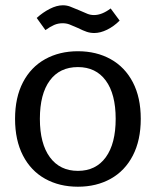

<svg xmlns="http://www.w3.org/2000/svg" viewBox="-20 -694 590 727"><path d="M275 -588Q255 -597 243 -601.5Q231 -606 217 -606Q200 -606 185 -599.5Q170 -593 152 -580L119 -626Q142 -647 168.5 -660.5Q195 -674 218 -674Q232 -674 244.5 -669.5Q257 -665 280 -655Q300 -646 311.5 -641.5Q323 -637 336 -637Q366 -637 399 -662L433 -616Q411 -594 385.5 -581.5Q360 -569 337 -569Q322 -569 308.5 -573.5Q295 -578 275 -588ZM37 -244Q37 -325 67 -382.5Q97 -440 151 -470Q205 -500 275 -500Q345 -500 399 -470Q453 -440 483 -382.5Q513 -325 513 -244Q513 -163 483 -105Q453 -47 399 -17Q345 13 275 13Q205 13 151 -17Q97 -47 67 -105Q37 -163 37 -244ZM418 -244Q418 -338 380.5 -389Q343 -440 275 -440Q206 -440 168.5 -389Q131 -338 131 -244Q131 -150 169 -98.5Q207 -47 275 -47Q343 -47 380.5 -98.5Q418 -150 418 -244Z"/></svg>

Font: Maitree Medium
Style: Regular
Weight: 500
Designer: CadsonDemak Team
Foundry: CadsonDemak
Version: Version 1.010